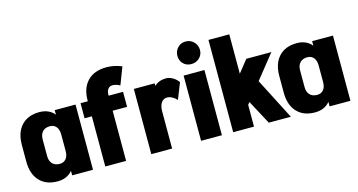

<svg xmlns="http://www.w3.org/2000/svg" viewBox="-82 -1117 2757 1479"><g transform="rotate(-15 1296.5 -377.0)"><path d="M344 -520H510V0H344V-36Q301 16 225 16Q133 16 81.5 -39.5Q30 -95 30 -194V-326Q30 -425 81.5 -480.5Q133 -536 225 -536Q301 -536 344 -484ZM344 -194V-326Q344 -366 325.5 -388Q307 -410 275 -410Q238 -410 217 -388Q196 -366 196 -326V-194Q196 -154 217 -132Q238 -110 275 -110Q307 -110 325.5 -132Q344 -154 344 -194Z M774 -520H889V-400H774V0H608V-400H550V-520H608V-527Q608 -625 662 -680.5Q716 -736 813 -736Q875 -736 935 -711L882 -573Q851 -590 823 -590Q800 -590 787 -573Q774 -556 774 -526Z M1332 -478 1281 -350Q1267 -367 1245.5 -378.5Q1224 -390 1205 -390Q1175 -390 1158 -365Q1141 -340 1141 -296V0H975V-520H1141V-500Q1179 -535 1235 -535Q1261 -535 1288.5 -519Q1316 -503 1332 -478Z M1538 0H1372V-520H1538ZM1365 -679Q1365 -717 1390.5 -743.5Q1416 -770 1454 -770Q1492 -770 1518.5 -743.5Q1545 -717 1545 -679Q1545 -641 1518.5 -615.5Q1492 -590 1454 -590Q1415 -590 1390 -615Q1365 -640 1365 -679Z M2088 0H1912L1809 -192L1794 -173V0H1628V-736H1794V-422L1872 -520H2072L1919 -329Z M2397 -520H2563V0H2397V-36Q2354 16 2278 16Q2186 16 2134.5 -39.5Q2083 -95 2083 -194V-326Q2083 -425 2134.5 -480.5Q2186 -536 2278 -536Q2354 -536 2397 -484ZM2397 -194V-326Q2397 -366 2378.5 -388Q2360 -410 2328 -410Q2291 -410 2270 -388Q2249 -366 2249 -326V-194Q2249 -154 2270 -132Q2291 -110 2328 -110Q2360 -110 2378.5 -132Q2397 -154 2397 -194Z"/></g></svg>

Font: Akshar
Style: Bold
Weight: 700
Designer: Tall Chai
Foundry: Tall Chai
Version: Version 1.000